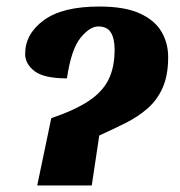

<svg xmlns="http://www.w3.org/2000/svg" viewBox="-20 -568 552 588"><path d="M137 -206Q210 -231 252 -259Q294 -287 312.5 -324.5Q331 -362 331 -416Q331 -450 319.5 -468.5Q308 -487 281 -487Q255 -487 226.5 -452Q198 -417 185 -328Q115 -328 86 -350Q57 -372 57 -403Q57 -464 114 -506Q171 -548 284 -548Q362 -548 408 -527Q454 -506 474.5 -471Q495 -436 495 -393Q495 -337 478 -299Q461 -261 431.5 -235.5Q402 -210 364 -191Q326 -172 284 -153L261 0H94Z"/></svg>

Font: Noto Serif Condensed ExtraBold
Style: Italic
Weight: 800
Width: 3
Italic angle: -12°
Designer: Monotype Design Team
Foundry: Monotype Imaging Inc.
Version: Version 2.014; ttfautohint (v1.8.4.7-5d5b)